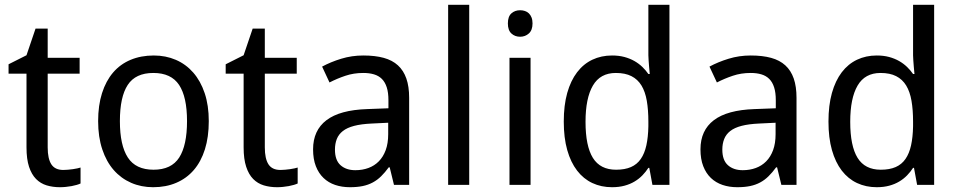

<svg xmlns="http://www.w3.org/2000/svg" viewBox="-20 -780 4046 810"><path d="M247.1 -63Q255.9 -63 266.8 -64Q277.8 -64.9 288.1 -66.4Q298.3 -67.9 306.9 -69.8Q315.4 -71.8 319.8 -73.2V-5.9Q313.5 -2.9 303.7 0Q293.9 2.9 282.2 5.1Q270.5 7.3 257.8 8.5Q245.1 9.8 232.9 9.8Q202.6 9.8 176.8 2Q150.9 -5.9 132.1 -24.9Q113.3 -43.9 102.5 -76.4Q91.8 -108.9 91.8 -158.2V-469.2H16.1V-508.8L91.8 -546.9L129.9 -659.2H181.2V-536.1H315.9V-469.2H181.2V-158.2Q181.2 -110.8 196.5 -86.9Q211.9 -63 247.1 -63Z M860.8 -269Q860.8 -202.1 844.5 -150.1Q828.1 -98.1 797.6 -62.7Q767.1 -27.3 723.6 -8.8Q680.2 9.8 626 9.8Q575.7 9.8 533.2 -8.8Q490.7 -27.3 459.7 -62.7Q428.7 -98.1 411.4 -150.1Q394 -202.1 394 -269Q394 -335.4 410.4 -387Q426.8 -438.5 457 -473.9Q487.3 -509.3 531 -527.6Q574.7 -545.9 628.9 -545.9Q679.2 -545.9 721.7 -527.6Q764.2 -509.3 795.2 -473.9Q826.2 -438.5 843.5 -387Q860.8 -335.4 860.8 -269ZM485.8 -269Q485.8 -167 519.3 -115.5Q552.7 -64 627.9 -64Q703.1 -64 736.1 -115.5Q769 -167 769 -269Q769 -371.1 735.6 -421.6Q702.1 -472.2 627 -472.2Q551.8 -472.2 518.8 -421.6Q485.8 -371.1 485.8 -269Z M1163.1 -63Q1171.9 -63 1182.9 -64Q1193.8 -64.9 1204.1 -66.4Q1214.4 -67.9 1222.9 -69.8Q1231.4 -71.8 1235.8 -73.2V-5.9Q1229.5 -2.9 1219.7 0Q1210 2.9 1198.2 5.1Q1186.5 7.3 1173.8 8.5Q1161.1 9.8 1148.9 9.8Q1118.7 9.8 1092.8 2Q1066.9 -5.9 1048.1 -24.9Q1029.3 -43.9 1018.6 -76.4Q1007.8 -108.9 1007.8 -158.2V-469.2H932.1V-508.8L1007.8 -546.9L1045.9 -659.2H1097.2V-536.1H1231.9V-469.2H1097.2V-158.2Q1097.2 -110.8 1112.5 -86.9Q1127.9 -63 1163.1 -63Z M1642.1 0 1624 -74.2H1620.1Q1604 -52.2 1587.9 -36.4Q1571.8 -20.5 1552.7 -10.3Q1533.7 0 1510.3 4.9Q1486.8 9.8 1456.1 9.8Q1422.4 9.8 1394 0.2Q1365.7 -9.3 1345 -29.1Q1324.2 -48.8 1312.5 -78.9Q1300.8 -108.9 1300.8 -149.9Q1300.8 -230 1357.2 -272.9Q1413.6 -315.9 1528.8 -319.8L1618.7 -323.2V-356.9Q1618.7 -389.6 1611.6 -411.6Q1604.5 -433.6 1591.1 -447Q1577.6 -460.4 1557.9 -466.3Q1538.1 -472.2 1512.7 -472.2Q1472.2 -472.2 1437.3 -460.4Q1402.3 -448.7 1370.1 -432.1L1338.9 -499Q1375 -518.6 1419.4 -532.2Q1463.9 -545.9 1512.7 -545.9Q1562.5 -545.9 1598.9 -535.9Q1635.3 -525.9 1658.9 -504.2Q1682.6 -482.4 1694.3 -448.7Q1706.1 -415 1706.1 -367.2V0ZM1479 -62Q1508.8 -62 1534.2 -71.3Q1559.6 -80.6 1578.1 -99.4Q1596.7 -118.2 1607.2 -146.7Q1617.7 -175.3 1617.7 -213.9V-262.2L1547.9 -258.8Q1503.9 -256.8 1474.1 -249Q1444.3 -241.2 1426.5 -227.3Q1408.7 -213.4 1400.9 -193.6Q1393.1 -173.8 1393.1 -148.9Q1393.1 -104 1416.7 -83Q1440.4 -62 1479 -62Z M1959.5 0H1870.6V-759.8H1959.5Z M2218.3 0H2129.4V-536.1H2218.3ZM2122.6 -681.2Q2122.6 -710.4 2137.5 -723.6Q2152.3 -736.8 2174.3 -736.8Q2185.1 -736.8 2194.6 -733.6Q2204.1 -730.5 2211.2 -723.6Q2218.3 -716.8 2222.4 -706.3Q2226.6 -695.8 2226.6 -681.2Q2226.6 -652.8 2211.2 -638.9Q2195.8 -625 2174.3 -625Q2152.3 -625 2137.5 -638.7Q2122.6 -652.3 2122.6 -681.2Z M2719.2 -71.8H2715.3Q2704.6 -55.2 2690.2 -40.3Q2675.8 -25.4 2657 -14.2Q2638.2 -2.9 2614.7 3.4Q2591.3 9.8 2562 9.8Q2516.6 9.8 2479 -7.8Q2441.4 -25.4 2414.6 -60.3Q2387.7 -95.2 2373 -147Q2358.4 -198.7 2358.4 -267.1Q2358.4 -335.9 2373 -387.9Q2387.7 -439.9 2414.6 -475.1Q2441.4 -510.3 2479 -528.1Q2516.6 -545.9 2562 -545.9Q2590.8 -545.9 2614.3 -539.6Q2637.7 -533.2 2656.5 -522.5Q2675.3 -511.7 2689.9 -497.6Q2704.6 -483.4 2715.3 -467.8H2721.2Q2719.7 -484.4 2718.3 -499.5Q2717.3 -512.2 2716.3 -525.6Q2715.3 -539.1 2715.3 -546.9V-759.8H2804.2V0H2732.4ZM2579.1 -64Q2616.2 -64 2641.8 -75.2Q2667.5 -86.4 2683.3 -109.4Q2699.2 -132.3 2706.8 -166.7Q2714.4 -201.2 2715.3 -247.1V-267.1Q2715.3 -316.4 2708.7 -354.7Q2702.1 -393.1 2686.3 -419.2Q2670.4 -445.3 2644 -458.7Q2617.7 -472.2 2578.1 -472.2Q2512.2 -472.2 2481.2 -418.9Q2450.2 -365.7 2450.2 -266.1Q2450.2 -164.1 2481.2 -114Q2512.2 -64 2579.1 -64Z M3276.4 0 3258.3 -74.2H3254.4Q3238.3 -52.2 3222.2 -36.4Q3206.1 -20.5 3187 -10.3Q3168 0 3144.5 4.9Q3121.1 9.8 3090.3 9.8Q3056.6 9.8 3028.3 0.2Q3000 -9.3 2979.2 -29.1Q2958.5 -48.8 2946.8 -78.9Q2935.1 -108.9 2935.1 -149.9Q2935.1 -230 2991.5 -272.9Q3047.9 -315.9 3163.1 -319.8L3252.9 -323.2V-356.9Q3252.9 -389.6 3245.8 -411.6Q3238.8 -433.6 3225.3 -447Q3211.9 -460.4 3192.1 -466.3Q3172.4 -472.2 3147 -472.2Q3106.4 -472.2 3071.5 -460.4Q3036.6 -448.7 3004.4 -432.1L2973.1 -499Q3009.3 -518.6 3053.7 -532.2Q3098.1 -545.9 3147 -545.9Q3196.8 -545.9 3233.2 -535.9Q3269.5 -525.9 3293.2 -504.2Q3316.9 -482.4 3328.6 -448.7Q3340.3 -415 3340.3 -367.2V0ZM3113.3 -62Q3143.1 -62 3168.5 -71.3Q3193.8 -80.6 3212.4 -99.4Q3231 -118.2 3241.5 -146.7Q3252 -175.3 3252 -213.9V-262.2L3182.1 -258.8Q3138.2 -256.8 3108.4 -249Q3078.6 -241.2 3060.8 -227.3Q3043 -213.4 3035.2 -193.6Q3027.3 -173.8 3027.3 -148.9Q3027.3 -104 3051 -83Q3074.7 -62 3113.3 -62Z M3835.9 -71.8H3832Q3821.3 -55.2 3806.9 -40.3Q3792.5 -25.4 3773.7 -14.2Q3754.9 -2.9 3731.4 3.4Q3708 9.8 3678.7 9.8Q3633.3 9.8 3595.7 -7.8Q3558.1 -25.4 3531.2 -60.3Q3504.4 -95.2 3489.7 -147Q3475.1 -198.7 3475.1 -267.1Q3475.1 -335.9 3489.7 -387.9Q3504.4 -439.9 3531.2 -475.1Q3558.1 -510.3 3595.7 -528.1Q3633.3 -545.9 3678.7 -545.9Q3707.5 -545.9 3731 -539.6Q3754.4 -533.2 3773.2 -522.5Q3792 -511.7 3806.6 -497.6Q3821.3 -483.4 3832 -467.8H3837.9Q3836.4 -484.4 3835 -499.5Q3834 -512.2 3833 -525.6Q3832 -539.1 3832 -546.9V-759.8H3920.9V0H3849.1ZM3695.8 -64Q3732.9 -64 3758.5 -75.2Q3784.2 -86.4 3800 -109.4Q3815.9 -132.3 3823.5 -166.7Q3831.1 -201.2 3832 -247.1V-267.1Q3832 -316.4 3825.4 -354.7Q3818.8 -393.1 3803 -419.2Q3787.1 -445.3 3760.7 -458.7Q3734.4 -472.2 3694.8 -472.2Q3628.9 -472.2 3597.9 -418.9Q3566.9 -365.7 3566.9 -266.1Q3566.9 -164.1 3597.9 -114Q3628.9 -64 3695.8 -64Z"/></svg>

Font: Droid Sans
Style: Regular
Weight: 400
Foundry: Ascender Corporation
Version: Version 1.00 build 114